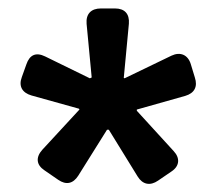

<svg xmlns="http://www.w3.org/2000/svg" viewBox="-20 -798 518 459"><path d="M390.1 -388.2C409.2 -400.9 411.1 -419.9 395 -437L307.1 -533.2V-536.1L422.9 -568.8C444.8 -575.2 453.1 -590.8 445.8 -612.8L436 -645C429.2 -667 411.1 -674.8 390.1 -665L277.8 -610.8L275.9 -611.8L288.1 -741.2C290 -765.1 277.8 -777.8 254.9 -777.8H221.2C198.2 -777.8 185.1 -765.1 187 -741.2L199.2 -612.8L194.8 -610.8L87.9 -663.1C65.9 -673.8 50.8 -667 43 -644L32.2 -613.8C23.9 -591.8 33.2 -576.2 55.2 -569.8L168.9 -538.1L169.9 -536.1L81.1 -439.9C64.9 -421.9 66.9 -403.8 85.9 -391.1L119.1 -368.2C138.2 -355 154.8 -358.9 167 -377.9L235.8 -487.8H240.2L309.1 -376C320.8 -356.9 338.9 -353 357.9 -366.2Z"/></svg>

Font: Jellee Bold
Style: Regular
Weight: 700
Designer: Alfredo Marco Pradil
Foundry: Hanken Design Co.
Version: Version 1.223;hotconv 1.0.109;makeotfexe 2.5.65596